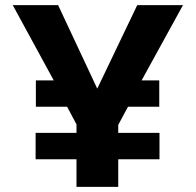

<svg xmlns="http://www.w3.org/2000/svg" viewBox="-20 -730 766 750"><path d="M533.2 -416H602.1V-313H480L441.9 -242.2V-210.9H603V-107.9H441.9V0H278.8V-107.9H119.1V-210.9H278.8V-244.1L242.2 -313H120.1V-416H189.9L29.8 -710H207L359.9 -383.8L516.1 -710H694.8Z"/></svg>

Font: Rawline ExtraBold
Style: Regular
Weight: 800
Designer: Matt McInerney, Pablo Impallari, Rodrigo Fuenzalida
Foundry: Matt McInerney, Pablo Impallari, Rodrigo Fuenzalida
Version: Version 4.020;PS 004.020;hotconv 1.0.88;makeotf.lib2.5.64775